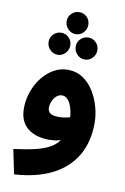

<svg xmlns="http://www.w3.org/2000/svg" viewBox="-103 -793 704 1082"><g transform="rotate(10 249.0 -252.0)"><path d="M57 230 28 90Q99 81 152 68.5Q205 56 241 34Q277 12 295 -26.5Q313 -65 313 -126Q313 -148 309 -170.5Q305 -193 297 -212Q289 -231 276.5 -243Q264 -255 247 -255Q229 -255 215 -242.5Q201 -230 193 -211.5Q185 -193 185 -174Q185 -160 192 -150.5Q199 -141 213 -136.5Q227 -132 248 -132Q272 -132 297.5 -137.5Q323 -143 344 -153L348 -44Q324 -25 293 -10.5Q262 4 218 4Q182 4 151 -4.5Q120 -13 96.5 -31Q73 -49 60 -77.5Q47 -106 47 -146Q47 -195 63 -241Q79 -287 107.5 -323.5Q136 -360 173.5 -381.5Q211 -403 253 -403Q303 -403 340.5 -378Q378 -353 403 -312.5Q428 -272 441 -225Q454 -178 454 -135Q454 -22 406 57Q358 136 269 179.5Q180 223 57 230ZM261 -608Q236 -608 217.5 -627Q199 -646 199 -672Q199 -698 217.5 -716Q236 -734 261 -734Q287 -734 305 -716Q323 -698 323 -672Q323 -646 305 -627Q287 -608 261 -608ZM181 -476Q156 -476 137.5 -495Q119 -514 119 -540Q119 -566 137.5 -584Q156 -602 181 -602Q207 -602 225 -584Q243 -566 243 -540Q243 -514 225 -495Q207 -476 181 -476ZM336 -476Q311 -476 292.5 -495Q274 -514 274 -540Q274 -566 292.5 -584Q311 -602 336 -602Q362 -602 380 -584Q398 -566 398 -540Q398 -514 380 -495Q362 -476 336 -476Z"/></g></svg>

Font: Farlight84_Sys_V01
Style: Bold
Weight: 700
Designer: Monotype Design Team, Nadine Chahine and Nizar Qandah
Foundry: Monotype Imaging Inc.
Version: Version 2.004;October 31, 2024;FontCreator 14.0.0.2814 64-bi